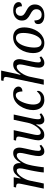

<svg xmlns="http://www.w3.org/2000/svg" viewBox="1286 -2086 810 3423"><g transform="rotate(-90 1691.5 -375.0)"><path d="M704 10Q662 10 641 -18.5Q620 -47 620 -89Q620 -112 624.5 -144.5Q629 -177 639 -225L656 -303Q659 -317 664 -339Q669 -361 673 -384Q677 -407 677 -425Q677 -446 668.5 -464Q660 -482 633 -482Q607 -483 581 -463Q555 -443 532.5 -411.5Q510 -380 492.5 -344Q475 -308 467 -275L451 -206Q448 -192 443 -162.5Q438 -133 433 -100Q428 -67 424.5 -39.5Q421 -12 421 0H328Q328 -13 331.5 -40Q335 -67 340.5 -101Q346 -135 352 -168Q358 -201 363 -225L380 -303Q383 -316 388 -337.5Q393 -359 397 -383Q401 -407 401 -426Q401 -445 393.5 -463.5Q386 -482 360 -482Q331 -482 303 -459Q275 -436 250.5 -400.5Q226 -365 208.5 -326.5Q191 -288 184 -256L131 0H40L124 -402Q127 -417 128.5 -430.5Q130 -444 130 -450Q130 -478 111.5 -486Q93 -494 67 -494H60L69 -536H243L219 -415H226Q265 -478 305 -511.5Q345 -545 397 -545Q451 -545 473 -512.5Q495 -480 495 -438Q495 -428 493 -414H500Q538 -479 579 -512Q620 -545 673 -545Q727 -545 749 -512.5Q771 -480 771 -437Q771 -411 764.5 -380.5Q758 -350 753 -323L727 -206Q721 -176 717 -148Q713 -120 713 -98Q713 -52 745 -52Q772 -52 805 -75L821 -47Q799 -27 770.5 -8.5Q742 10 704 10Z M1263 10Q1223 10 1203 -17Q1183 -44 1183 -82Q1183 -100 1187 -134H1181Q1154 -91 1128 -59Q1102 -27 1071.5 -9Q1041 9 999 9Q945 9 923 -23.5Q901 -56 901 -99Q901 -124 907 -155Q913 -186 919 -212L958 -387Q962 -403 965 -422.5Q968 -442 968 -450Q968 -477 950 -485.5Q932 -494 904 -494H896L906 -536H1082L1017 -237Q1010 -209 1003 -172.5Q996 -136 996 -113Q996 -89 1005 -71.5Q1014 -54 1040 -54Q1064 -54 1091 -74.5Q1118 -95 1143 -128.5Q1168 -162 1187 -203.5Q1206 -245 1214 -286L1267 -536H1361L1291 -210Q1288 -196 1284.5 -176Q1281 -156 1279 -135.5Q1277 -115 1277 -101Q1277 -52 1307 -52Q1322 -52 1335.5 -57.5Q1349 -63 1366 -74L1383 -46Q1362 -26 1331 -8Q1300 10 1263 10Z M1620 10Q1570 10 1529 -12.5Q1488 -35 1464 -79.5Q1440 -124 1440 -192Q1440 -248 1458.5 -309.5Q1477 -371 1513 -425Q1549 -479 1602 -512.5Q1655 -546 1724 -546Q1793 -546 1826 -517Q1859 -488 1859 -452Q1859 -423 1836.5 -402Q1814 -381 1772 -381Q1773 -429 1756.5 -464Q1740 -499 1703 -499Q1674 -499 1648.5 -478Q1623 -457 1603 -422.5Q1583 -388 1568.5 -346.5Q1554 -305 1546.5 -263.5Q1539 -222 1539 -188Q1539 -123 1565 -88Q1591 -53 1640 -53Q1689 -53 1721.5 -75.5Q1754 -98 1774 -124Q1783 -118 1783 -100Q1783 -79 1765.5 -53Q1748 -27 1712 -8.5Q1676 10 1620 10Z M2281 10Q2239 10 2217.5 -17Q2196 -44 2196 -86Q2196 -109 2200.5 -143Q2205 -177 2215 -220L2233 -304Q2236 -317 2241 -339Q2246 -361 2250 -384.5Q2254 -408 2254 -425Q2254 -444 2246 -463Q2238 -482 2212 -482Q2183 -482 2155 -459Q2127 -436 2102.5 -401Q2078 -366 2061 -327.5Q2044 -289 2037 -259L1983 0H1892L2022 -618Q2031 -660 2031 -673Q2031 -702 2012.5 -710Q1994 -718 1968 -718H1960L1969 -760H2144L2105 -575Q2094 -524 2083.5 -480Q2073 -436 2067 -416H2076Q2114 -479 2156 -512Q2198 -545 2249 -545Q2304 -545 2326 -512.5Q2348 -480 2348 -437Q2348 -412 2341.5 -381Q2335 -350 2329 -324L2304 -206Q2297 -177 2293.5 -148.5Q2290 -120 2290 -98Q2290 -52 2321 -52Q2348 -52 2381 -75L2397 -46Q2375 -25 2346.5 -7.5Q2318 10 2281 10Z M2632 10Q2554 10 2505 -40Q2456 -90 2456 -191Q2456 -247 2473 -309Q2490 -371 2525.5 -424.5Q2561 -478 2614.5 -512Q2668 -546 2740 -546Q2788 -546 2827.5 -525.5Q2867 -505 2890.5 -460.5Q2914 -416 2914 -345Q2914 -302 2903.5 -253.5Q2893 -205 2871 -158.5Q2849 -112 2815.5 -74Q2782 -36 2736 -13Q2690 10 2632 10ZM2644 -40Q2680 -40 2708 -61.5Q2736 -83 2756.5 -118.5Q2777 -154 2790 -197Q2803 -240 2809 -283Q2815 -326 2815 -362Q2815 -434 2791.5 -465Q2768 -496 2727 -496Q2691 -496 2663 -474Q2635 -452 2614.5 -416.5Q2594 -381 2581 -338Q2568 -295 2561.5 -252Q2555 -209 2555 -172Q2555 -100 2579 -70Q2603 -40 2644 -40Z M3126 10Q3056 10 3014.5 -19.5Q2973 -49 2973 -100Q2973 -128 2984 -142.5Q2995 -157 3010 -162.5Q3025 -168 3038 -168Q3037 -133 3046.5 -103.5Q3056 -74 3078.5 -56Q3101 -38 3139 -38Q3184 -38 3211 -62.5Q3238 -87 3238 -133Q3238 -168 3217.5 -192Q3197 -216 3147 -241Q3096 -267 3066 -300.5Q3036 -334 3036 -392Q3036 -459 3086 -502Q3136 -545 3219 -545Q3271 -545 3303 -531Q3335 -517 3350 -495.5Q3365 -474 3365 -451Q3365 -419 3344.5 -404Q3324 -389 3290 -389Q3291 -415 3283.5 -440.5Q3276 -466 3258.5 -483Q3241 -500 3210 -500Q3169 -500 3144.5 -475.5Q3120 -451 3120 -412Q3120 -379 3142.5 -356.5Q3165 -334 3212 -311Q3264 -286 3293.5 -250Q3323 -214 3323 -158Q3323 -83 3271 -36.5Q3219 10 3126 10Z"/></g></svg>

Font: Noto Serif SemiCondensed
Style: Italic
Weight: 400
Width: 4
Italic angle: -12°
Designer: Monotype Design Team
Foundry: Monotype Imaging Inc.
Version: Version 2.013